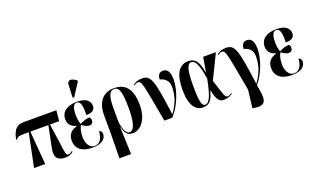

<svg xmlns="http://www.w3.org/2000/svg" viewBox="-99 -1390 3638 2203"><g transform="rotate(-20 1719.5 -289.0)"><path d="M95 0H231L198 -407H418L365 -147C343 -41 377 10 473 10C521 10 544 0 575 -25L568 -35C554 -22 534 -12 522 -12C490 -12 490 -34 474 -151L438 -407H550L562 -536H163C84 -536 37 -500 13 -376L21 -373C42 -402 59 -407 121 -407H178Z M804 -603 907 -762V-774C853 -818 797 -823 794 -766L787 -611ZM805 10C945 10 974 -55 974 -96C974 -116 967 -137 941 -142C931 -32 888 -1 837 -1C764 -1 739 -83 739 -144C739 -214 756 -260 771 -281C803 -257 835 -241 861 -241C890 -241 907 -263 907 -290C907 -313 897 -323 888 -329C854 -329 810 -313 771 -293C761 -318 752 -355 752 -406C752 -504 774 -538 811 -538C850 -538 872 -497 867 -366C947 -366 974 -396 974 -440C974 -490 941 -547 816 -547C694 -547 622 -493 622 -402C622 -342 658 -305 718 -288V-283C653 -266 608 -226 608 -146C608 -52 674 10 805 10Z M1054 230H1196L1184 -106H1186C1208 -14 1240 12 1301 12C1389 12 1483 -80 1483 -268C1483 -445 1419 -548 1269 -548C1130 -548 1056 -451 1057 -288L1058 -86ZM1266 -11C1227 -11 1198 -69 1186 -166V-333C1186 -480 1209 -538 1268 -538C1332 -538 1351 -460 1351 -269C1351 -105 1324 -11 1266 -11Z M1686 0H1782C1875 -95 1948 -275 1948 -409C1948 -496 1921 -544 1865 -544C1829 -544 1797 -523 1797 -461C1839 -454 1901 -418 1901 -346C1901 -270 1896 -172 1797 -36C1740 -460 1720 -543 1610 -543C1573 -543 1529 -535 1497 -503L1504 -496C1522 -512 1537 -517 1550 -517C1596 -517 1601 -470 1686 0Z M2158 10C2248 10 2274 -54 2299 -143H2304C2326 -14 2364 10 2415 10C2455 10 2494 -7 2520 -26L2515 -34C2500 -25 2482 -13 2466 -13C2431 -13 2425 -53 2365 -238L2510 -536H2355L2324 -360H2320C2298 -523 2233 -548 2177 -548C2062 -548 2002 -454 2002 -257C2002 -65 2070 10 2158 10ZM2189 -11C2150 -11 2133 -64 2133 -265C2133 -454 2156 -525 2203 -525C2243 -525 2282 -486 2313 -286C2274 -86 2241 -11 2189 -11Z M2701 215C2863 244 2857 159 2823 -18C2908 -116 2973 -283 2973 -409C2973 -496 2946 -544 2890 -544C2854 -544 2822 -523 2822 -461C2864 -454 2926 -418 2926 -346C2926 -270 2921 -172 2822 -36C2765 -460 2745 -543 2635 -543C2598 -543 2554 -535 2522 -503L2529 -496C2547 -512 2562 -517 2575 -517C2621 -517 2626 -470 2710 -5L2684 212Z M3240 10C3380 10 3409 -55 3409 -96C3409 -116 3402 -137 3376 -142C3366 -32 3323 -1 3272 -1C3199 -1 3174 -83 3174 -144C3174 -214 3191 -260 3206 -281C3238 -257 3270 -241 3296 -241C3325 -241 3342 -263 3342 -290C3342 -313 3332 -323 3323 -329C3289 -329 3245 -313 3206 -293C3196 -318 3187 -355 3187 -406C3187 -504 3209 -538 3246 -538C3285 -538 3307 -497 3302 -366C3382 -366 3409 -396 3409 -440C3409 -490 3376 -547 3251 -547C3129 -547 3057 -493 3057 -402C3057 -342 3093 -305 3153 -288V-283C3088 -266 3043 -226 3043 -146C3043 -52 3109 10 3240 10Z"/></g></svg>

Font: Noto Serif Display ExtraCondensed
Style: Bold
Weight: 700
Width: 2
Designer: Monotype Design Team
Foundry: Monotype Imaging Inc.
Version: Version 2.009